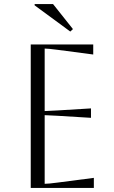

<svg xmlns="http://www.w3.org/2000/svg" viewBox="-20 -917 558 937"><path d="M130 0V-700H435V-651L260 -674Q214 -680 198 -680V-375Q211 -375 260 -378L424 -388V-342L260 -352Q211 -355 198 -355V-20Q216 -20 261 -26L438 -49V0ZM336 -775 323 -763 149 -891V-897H239Z"/></svg>

Font: Aboreto
Style: Regular
Weight: 400
Designer: Dominik Jáger
Foundry: Dominik Jáger
Version: Version 1.001; ttfautohint (v1.8.4.7-5d5b)